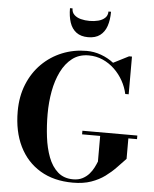

<svg xmlns="http://www.w3.org/2000/svg" viewBox="-64 -1052 897 1116"><g transform="rotate(5 384.5 -494.5)"><path d="M432.5 -295.5H753V-274.5H702.5V-155Q678 -129.5 650.8 -101Q623.5 -72.5 589.2 -47.2Q555 -22 509.5 -6Q464 10 403 10Q291.5 10 212 -37.8Q132.5 -85.5 90.2 -172Q48 -258.5 48 -375Q48 -462.5 76.8 -533.2Q105.5 -604 156.5 -654.8Q207.5 -705.5 274.5 -732.8Q341.5 -760 417.5 -760Q460.5 -760 501.2 -745.2Q542 -730.5 575.5 -704.5L665 -750H682V-530H662Q653.5 -569.5 633.2 -606Q613 -642.5 582.5 -671.8Q552 -701 513.8 -718Q475.5 -735 431.5 -735Q375.5 -735 336 -704.8Q296.5 -674.5 271.2 -623.2Q246 -572 234.2 -507.8Q222.5 -443.5 222.5 -375Q222.5 -307 230.5 -241.8Q238.5 -176.5 258.5 -124Q278.5 -71.5 313.8 -40.5Q349 -9.5 403 -9.5Q434.5 -9.5 457.2 -21.2Q480 -33 496 -51.2Q512 -69.5 522 -89.5Q532 -109.5 538 -125V-274.5H432.5ZM418 -840Q375.5 -840 349 -859.8Q322.5 -879.5 310.5 -915.2Q298.5 -951 298.5 -999H313.5Q313.5 -976 328.2 -961.8Q343 -947.5 367 -941.2Q391 -935 418 -935Q445 -935 469 -941.2Q493 -947.5 508 -961.8Q523 -976 523 -999H538Q538 -951 525.8 -915.2Q513.5 -879.5 487 -859.8Q460.5 -840 418 -840Z"/></g></svg>

Font: Bodoni Moda 11pt
Style: Bold
Weight: 700
Designer: Owen Earl
Foundry: indestructible type
Version: Version 2.004